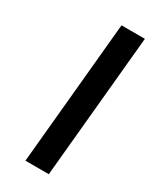

<svg xmlns="http://www.w3.org/2000/svg" viewBox="-171 -701 616 754"><g transform="rotate(30 137.0 -324.5)"><path d="M84 0 145 -649H251L190 0Z"/></g></svg>

Font: Karla
Style: Bold Italic
Weight: 700
Italic angle: -8°
Designer: Jonathan Pinhorn
Version: Version 2.004;gftools[0.9.33]